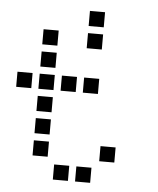

<svg xmlns="http://www.w3.org/2000/svg" viewBox="-54 -830 708 861"><g transform="rotate(5 300.0 -400.0)"><path d="M317 -784Q316 -784 316 -784Q316 -784 316 -783V-717Q316 -716 316 -716Q316 -716 317 -716H383Q384 -716 384 -716Q384 -716 384 -717V-783Q384 -784 384 -784Q384 -784 383 -784ZM117 -684Q116 -684 116 -684Q116 -684 116 -683V-617Q116 -616 116 -616Q116 -616 117 -616H183Q184 -616 184 -616Q184 -616 184 -617V-683Q184 -684 184 -684Q184 -684 183 -684ZM317 -684Q316 -684 316 -684Q316 -684 316 -683V-617Q316 -616 316 -616Q316 -616 317 -616H383Q384 -616 384 -616Q384 -616 384 -617V-683Q384 -684 384 -684Q384 -684 383 -684ZM117 -584Q116 -584 116 -584Q116 -584 116 -583V-517Q116 -516 116 -516Q116 -516 117 -516H183Q184 -516 184 -516Q184 -516 184 -517V-583Q184 -584 184 -584Q184 -584 183 -584ZM17 -484Q16 -484 16 -484Q16 -484 16 -483V-417Q16 -416 16 -416Q16 -416 17 -416H83Q84 -416 84 -416Q84 -416 84 -417V-483Q84 -484 84 -484Q84 -484 83 -484ZM117 -484Q116 -484 116 -484Q116 -484 116 -483V-417Q116 -416 116 -416Q116 -416 117 -416H183Q184 -416 184 -416Q184 -416 184 -417V-483Q184 -484 184 -484Q184 -484 183 -484ZM217 -484Q216 -484 216 -484Q216 -484 216 -483V-417Q216 -416 216 -416Q216 -416 217 -416H283Q284 -416 284 -416Q284 -416 284 -417V-483Q284 -484 284 -484Q284 -484 283 -484ZM317 -484Q316 -484 316 -484Q316 -484 316 -483V-417Q316 -416 316 -416Q316 -416 317 -416H383Q384 -416 384 -416Q384 -416 384 -417V-483Q384 -484 384 -484Q384 -484 383 -484ZM117 -384Q116 -384 116 -384Q116 -384 116 -383V-317Q116 -316 116 -316Q116 -316 117 -316H183Q184 -316 184 -316Q184 -316 184 -317V-383Q184 -384 184 -384Q184 -384 183 -384ZM117 -284Q116 -284 116 -284Q116 -284 116 -283V-217Q116 -216 116 -216Q116 -216 117 -216H183Q184 -216 184 -216Q184 -216 184 -217V-283Q184 -284 184 -284Q184 -284 183 -284ZM117 -184Q116 -184 116 -184Q116 -184 116 -183V-117Q116 -116 116 -116Q116 -116 117 -116H183Q184 -116 184 -116Q184 -116 184 -117V-183Q184 -184 184 -184Q184 -184 183 -184ZM417 -184Q416 -184 416 -184Q416 -184 416 -183V-117Q416 -116 416 -116Q416 -116 417 -116H483Q484 -116 484 -116Q484 -116 484 -117V-183Q484 -184 484 -184Q484 -184 483 -184ZM217 -84Q216 -84 216 -84Q216 -84 216 -83V-17Q216 -16 216 -16Q216 -16 217 -16H283Q284 -16 284 -16Q284 -16 284 -17V-83Q284 -84 284 -84Q284 -84 283 -84ZM317 -84Q316 -84 316 -84Q316 -84 316 -83V-17Q316 -16 316 -16Q316 -16 317 -16H383Q384 -16 384 -16Q384 -16 384 -17V-83Q384 -84 384 -84Q384 -84 383 -84Z"/></g></svg>

Font: Doto SemiBold
Style: Regular
Weight: 600
Monospace: yes
Version: Version 1.000